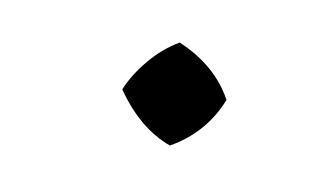

<svg xmlns="http://www.w3.org/2000/svg" viewBox="-29 -367 304 181"><g transform="rotate(-10 122.5 -276.0)"><path d="M123 -229Q98 -250 88 -289Q99 -301 115.5 -310.5Q132 -320 149 -323Q178 -296 183 -262Q159 -235 123 -229Z"/></g></svg>

Font: Piazzolla SC Light
Style: Italic
Weight: 300
Italic angle: -11.3°
Designer: Juan Pablo del Peral
Foundry: Huerta Tipografica
Version: Version 1.330